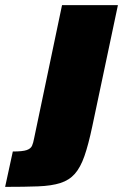

<svg xmlns="http://www.w3.org/2000/svg" viewBox="-130 -530 480 749"><path d="M-110 199 -80 61Q-42 61 -26 55.5Q-10 50 -5 38.5Q0 27 3 10L112 -510H330L230 -37Q215 34 199.5 78.5Q184 123 162 148Q140 173 105.5 184Q71 195 18.5 197Q-34 199 -110 199Z"/></svg>

Font: Saira Thin Black
Style: Italic
Weight: 900
Italic angle: -12°
Version: Version 1.101